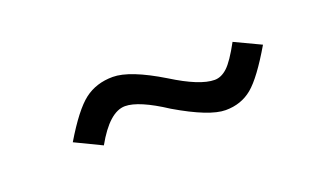

<svg xmlns="http://www.w3.org/2000/svg" viewBox="-32 -498 649 382"><g transform="rotate(-20 292.5 -307.5)"><path d="M211 -377Q247 -377 313 -337Q369 -302 400 -302Q414 -302 427 -314Q440 -326 459 -361L514 -335Q480 -277 456.5 -257.5Q433 -238 400 -238Q366 -238 298 -278Q243 -314 214 -314Q181 -314 148 -255L92 -282Q126 -339 151 -358Q176 -377 211 -377Z"/></g></svg>

Font: Nacelle
Style: Italic
Weight: 400
Italic angle: -12°
Designer: Sora Sagano
Foundry: Sora Sagano
Version: Version 1.000;FEAKit 1.0